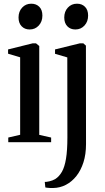

<svg xmlns="http://www.w3.org/2000/svg" viewBox="-20 -748 552 1010"><path d="M23.5 0V-24.5L86 -39V-446.5L22.5 -465.5V-488L151.5 -520H169.5L186.5 -506V-38.5L249 -24.5V0ZM135.5 -593Q110 -593 93.8 -609.8Q77.5 -626.5 77.5 -656Q77.5 -687.5 96.5 -708Q115.5 -728.5 144 -728.5H145Q170.5 -728.5 186.8 -712.2Q203 -696 203 -666Q203 -634.5 184 -613.8Q165 -593 136.5 -593ZM259.5 241Q251 241 242.2 240.8Q233.5 240.5 227 239.5Q220.5 238.5 218.5 238L215.5 209Q223 209.5 239.8 205.8Q256.5 202 270.5 194Q291.5 180.5 305.8 155.5Q320 130.5 327.2 87Q334.5 43.5 334.5 -25.5L334 -446L269.5 -465V-488L400 -520H418.5L432 -508L432.5 10Q432.5 63.5 419 105.8Q405.5 148 381.8 178Q358 208 326.8 224.2Q295.5 240.5 259.5 241ZM376 -593Q350.5 -593 334.2 -609.8Q318 -626.5 318 -656Q318 -687.5 337 -708Q356 -728.5 384.5 -728.5H385.5Q411 -728.5 427.2 -712.2Q443.5 -696 443.5 -666Q443.5 -634.5 424.5 -613.8Q405.5 -593 377 -593Z"/></svg>

Font: Merriweather 120pt
Style: Regular
Weight: 400
Version: Version 2.100